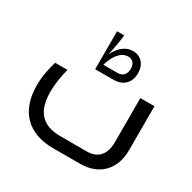

<svg xmlns="http://www.w3.org/2000/svg" viewBox="-159 -880 1039 1039"><g transform="rotate(30 360.0 -360.5)"><path d="M496 -580C496 -636 463 -672 413 -672C367 -672 329 -639 306 -589C315 -628 323 -671 329 -721H284V-484H399C458 -484 496 -521 496 -580ZM405 -633C434 -633 450 -614 450 -582C450 -547 431 -527 399 -527H310C328 -588 361 -633 405 -633ZM574 -471V-197C574 -116 535 -76 467 -76H301C191 -76 135 -134 135 -258C135 -305 143 -355 156 -406H79C64 -355 54 -305 54 -251C54 -91 143 0 301 0H472C587 -1 662 -74 662 -197V-471Z"/></g></svg>

Font: Hejaz
Style: Regular
Weight: 400
Designer: Bandar Raffah (Arabic) and Santiago Orozco (Latin)
Foundry: Caramella and Typemade
Version: Version 1.010;hotconv 1.0.109;makeotfexe 2.5.65596